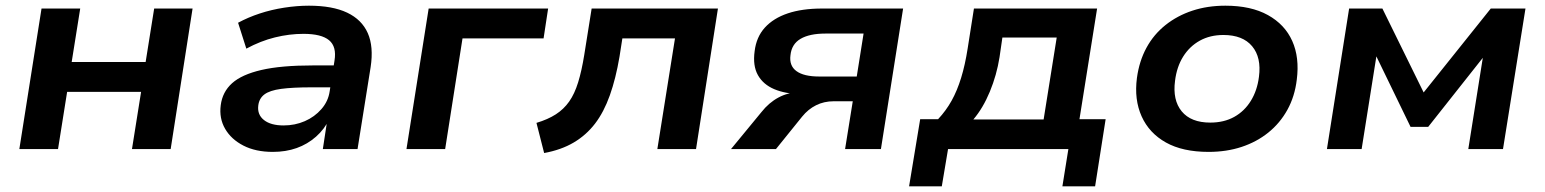

<svg xmlns="http://www.w3.org/2000/svg" viewBox="-20 -524 5430 675"><path d="M48 0 126 -494H262L232 -306H492L522 -494H657L580 0H444L476 -201H216L184 0Z M939 10Q879 10 836 -12Q793 -34 771.5 -71Q750 -108 756 -154Q762 -201 796 -231.5Q830 -262 899 -278Q968 -294 1080 -294H1170L1159 -217H1076Q1008 -217 968 -211.5Q928 -206 909.5 -192Q891 -178 888 -153Q884 -121 908 -102Q932 -83 977 -83Q1017 -83 1051.5 -98Q1086 -113 1110 -140.5Q1134 -168 1139 -203L1156 -311Q1164 -360 1137 -382.5Q1110 -405 1047 -405Q997 -405 946.5 -392.5Q896 -380 846 -353L817 -444Q852 -463 893 -476.5Q934 -490 979 -497Q1024 -504 1066 -504Q1149 -504 1200.5 -479.5Q1252 -455 1273 -407.5Q1294 -360 1283 -288L1237 0H1115L1131 -105L1138 -106Q1121 -70 1091 -43.5Q1061 -17 1023 -3.5Q985 10 939 10Z M1409 0 1487 -494H1907L1891 -389H1606L1545 0Z M1893 14 1866 -92Q1906 -104 1934 -122Q1962 -140 1981 -167Q2000 -194 2012.5 -234.5Q2025 -275 2034 -331L2060 -494H2504L2427 0H2291L2353 -389H2168L2158 -325Q2145 -248 2124 -189Q2103 -130 2072 -89.5Q2041 -49 1997 -23Q1953 3 1893 14Z M2550 0 2657 -130Q2683 -163 2716.5 -181Q2750 -199 2785 -199H2802L2796 -193Q2741 -194 2702 -210.5Q2663 -227 2644.5 -260Q2626 -293 2633 -344Q2639 -394 2669 -427Q2699 -460 2749.5 -477Q2800 -494 2870 -494H3155L3077 0H2951L2978 -168H2911Q2877 -168 2849 -154Q2821 -140 2800 -114L2708 0ZM2860 -255H2992L3016 -406H2882Q2826 -406 2794.5 -387.5Q2763 -369 2759 -330Q2754 -293 2780 -274Q2806 -255 2860 -255Z M3176 131 3215 -105H3278Q3306 -135 3325.5 -170Q3345 -205 3359 -250.5Q3373 -296 3382 -354L3404 -494H3837L3775 -105H3867L3830 131H3715L3736 0H3313L3291 131ZM3402 -104H3649L3695 -392H3504L3494 -323Q3484 -260 3460 -202Q3436 -144 3402 -104Z M4229 10Q4138 10 4079 -23Q4020 -56 3993.5 -115Q3967 -174 3977 -250Q3985 -309 4010.5 -356Q4036 -403 4077.5 -436Q4119 -469 4172 -486.5Q4225 -504 4288 -504Q4378 -504 4437.5 -471Q4497 -438 4523 -380Q4549 -322 4539 -244Q4532 -185 4506 -138Q4480 -91 4439 -58Q4398 -25 4345 -7.5Q4292 10 4229 10ZM4235 -93Q4283 -93 4319 -113Q4355 -133 4377.5 -169.5Q4400 -206 4406 -254Q4415 -322 4382 -361.5Q4349 -401 4281 -401Q4234 -401 4198 -381Q4162 -361 4139.5 -325Q4117 -289 4111 -240Q4102 -172 4134.5 -132.5Q4167 -93 4235 -93Z M4645 0 4723 -494H4840L4985 -199L5221 -494H5343L5264 0H5142L5197 -346H5213L5001 -78H4939L4809 -346H4822L4767 0Z"/></svg>

Font: Nunito Sans 10pt SemiExpanded
Style: Bold Italic
Weight: 700
Width: 6
Italic angle: -9°
Designer: Vernon Adams
Foundry: Vernon Adams
Version: Version 3.101;gftools[0.9.27]